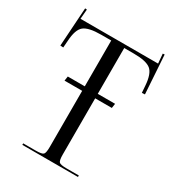

<svg xmlns="http://www.w3.org/2000/svg" viewBox="-182 -868 889 975"><g transform="rotate(30 262.5 -380.0)"><path d="M403.3 -416 399.4 -389.6H301.8V-60.5Q301.8 -25.4 310.1 -17.1Q318.4 -8.8 353.5 -8.8H425.8V0H99.6V-8.8H173.8Q209 -8.8 217.3 -17.1Q225.6 -25.4 225.6 -60.5V-389.6H122.1L126 -416H225.6V-684.6H167Q93.8 -684.6 66.4 -662.6Q39.1 -640.6 35.2 -572.3L32.2 -532.2L14.6 -533.2L29.3 -759.8L40 -758.8L35.2 -702.1H490.2L485.4 -757.8L496.1 -758.8L510.7 -533.2L493.2 -532.2L490.2 -572.3Q485.4 -640.6 458 -662.6Q430.7 -684.6 358.4 -684.6H301.8V-416Z"/></g></svg>

Font: FoglihtenNo07
Style: Regular
Weight: 500
Designer: gluk (gluksza@wp.pl)
Foundry: gluk (gluksza@wp.pl)
Version: Version 0.871